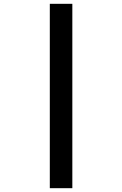

<svg xmlns="http://www.w3.org/2000/svg" viewBox="-20 -843 640 1006"><path d="M241 143V-823H359V143Z"/></svg>

Font: Iosevka Extended
Style: Bold
Weight: 700
Width: 7
Monospace: yes
Designer: Belleve Invis
Foundry: Belleve Invis
Version: Version 32.5.0; ttfautohint (v1.8.4)